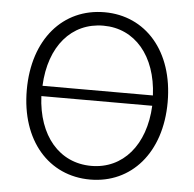

<svg xmlns="http://www.w3.org/2000/svg" viewBox="-53 -790 865 854"><g transform="rotate(5 379.5 -363.5)"><path d="M380 10C563 10 694 -136 694 -363C694 -591 563 -737 380 -737C195 -737 65 -590 65 -363C65 -137 195 10 380 10ZM132 -341H627C619 -165 521 -51 380 -51C237 -51 140 -165 132 -341ZM133 -387C141 -565 238 -677 380 -677C521 -677 618 -563 626 -387Z"/></g></svg>

Font: Wafeq Light
Style: Regular
Weight: 300
Designer: Rasmus Andersson & Azza Alameddine
Foundry: Google & TypeTogether
Version: Version 3.000;January 28, 2025;FontCreator 15.0.0.3014 64-bi